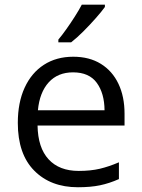

<svg xmlns="http://www.w3.org/2000/svg" viewBox="-20 -786 602 816"><path d="M291.5 -544.9Q359.9 -544.9 408.7 -514.6Q457.5 -484.4 483.4 -429.9Q509.3 -375.5 509.3 -302.7V-252.4H139.6Q141.1 -158.2 186.5 -108.9Q231.9 -59.6 314.5 -59.6Q365.2 -59.6 404.3 -68.8Q443.4 -78.1 485.4 -96.2V-24.9Q444.8 -6.8 405 1.5Q365.2 9.8 311 9.8Q195.3 9.8 125.5 -60.8Q55.7 -131.3 55.7 -263.7Q55.7 -350.1 84.7 -413.3Q113.8 -476.6 166.7 -510.7Q219.7 -544.9 291.5 -544.9ZM290.5 -478.5Q225.6 -478.5 187 -436Q148.4 -393.6 141.1 -317.4H424.3Q423.8 -389.2 391.4 -433.8Q358.9 -478.5 290.5 -478.5ZM425.8 -766.1V-756.3Q412.6 -737.8 387.7 -709.5Q362.8 -681.2 334.5 -652.8Q306.2 -624.5 282.2 -606H228V-617.7Q243.7 -636.2 262.2 -662.4Q280.8 -688.5 298.3 -716.1Q315.9 -743.7 327.6 -766.1Z"/></svg>

Font: Open Sans
Style: Regular
Weight: 400
Designer: Monotype Design Team
Foundry: Monotype Imaging Inc.
Version: Version 3.000; ttfautohint (v1.8.4)